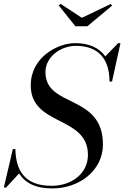

<svg xmlns="http://www.w3.org/2000/svg" viewBox="-46 -990 662 1024"><path d="M390.5 -895 277 -969.5 267.5 -960.5 356 -850H420L552.5 -960.5L544 -968.5ZM-13.5 10 56 -65C87 -15.5 142 15 233 15C376.5 15 503 -80 503 -220C503 -490 196.5 -413.5 196.5 -605C196.5 -690 280.5 -745.5 358.5 -745.5C477.5 -745.5 538 -677 538 -555H551.5L596.5 -760H584.5L515.5 -689.5C482.5 -735.5 428.5 -760 355 -760C261.5 -760 118 -685 118 -535C118 -315 423 -375 423 -163.5C423 -64.5 335.5 1 229.5 1C84 1 38.5 -82 36 -195H22.5L-25.5 10Z"/></svg>

Font: Bodoni* 16pt
Style: Italic
Weight: 400
Italic angle: -13°
Version: Version 2.3